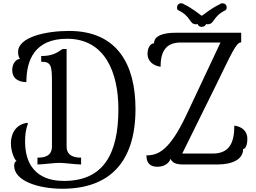

<svg xmlns="http://www.w3.org/2000/svg" viewBox="-20 -1010 1569 1179"><path d="M389 -709H364C328 -684 299 -666 233 -666V-631C294 -631 299 -607 299 -507V-111C299 -47 246 -42 210 -42V0C241 0 313 -10 344 -10C375 -10 447 0 478 0V-42C446 -42 389 -47 389 -111ZM404 -820C260 -820 91 -782 91 -691C91 -680 93 -659 103 -648C78 -648 55 -619 55 -580C55 -539 80 -506 142 -506C142 -641 193 -772 392 -772C627 -772 707 -561 707 -340C707 -61 613 101 373 101C296 101 134 81 134 -143C134 -178 138 -218 152 -251L146 -256C60 -241 47 -168 47 -129C47 -78 70 -28 82 -21C72 -18 67 -9 67 8C67 99 211 149 363 149C647 149 812 -8 812 -341C812 -610 703 -820 404 -820ZM1334 -749 1124 -303C1021 -85 951 -56 879 -56C879 -9 902 14 946 14C983 14 1015 -2 1028 -35C1039 0 1087 0 1110 0H1315C1405 0 1473 -30 1473 -95C1490 -95 1499 -127 1499 -155C1499 -212 1460 -232 1419 -239C1419 -137 1391 -67 1286 -67H1099L1300 -474C1402 -681 1429 -750 1461 -750V-809H1060C976 -809 926 -788 926 -744C902 -744 886 -714 886 -681C886 -629 926 -606 966 -600C966 -684 992 -749 1089 -749ZM1246 -863C1250 -861 1252 -861 1255 -861C1299 -861 1284 -909 1366 -948C1370 -950 1372 -958 1372 -965C1372 -983 1357 -990 1344 -990C1339 -990 1334 -988 1328 -983C1275 -958 1234 -922 1219 -913C1204 -922 1164 -958 1111 -983C1105 -988 1098 -990 1092 -990C1078 -990 1067 -979 1067 -964C1067 -959 1067 -952 1073 -948C1156 -909 1140 -861 1184 -861C1187 -861 1189 -861 1193 -863C1196 -853 1206 -845 1218 -845C1231 -845 1243 -852 1246 -863Z"/></svg>

Font: Milonga
Style: Regular
Weight: 400
Designer: Pablo Impallari, Brenda Gallo, Rodrigo Fuenzalida
Foundry: Pablo Impallari, Brenda Gallo, Rodrigo Fuenzalida
Version: Version 1.000